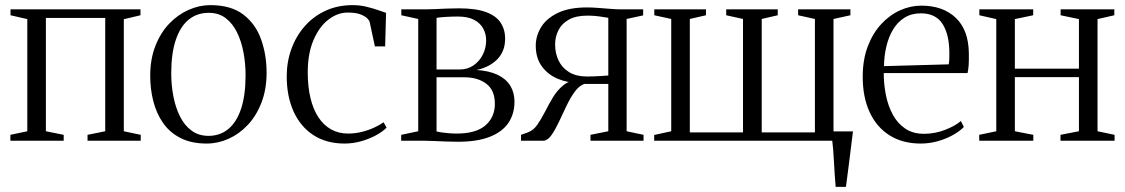

<svg xmlns="http://www.w3.org/2000/svg" viewBox="-20 -549 4388 749"><path d="M20.5 0V-23L86.5 -37V-474.5L21 -489.5V-512.5H528V-489.5L463 -474V-37L529 -23V0H321.5V-23L390.5 -37V-479H159V-37L228.5 -23V0Z M566 -253Q566 -318.5 586.2 -370Q606.5 -421.5 640.2 -456.8Q674 -492 715.8 -510.5Q757.5 -529 800.5 -529Q881.5 -529 929.8 -491.8Q978 -454.5 999 -394.2Q1020 -334 1020 -266Q1020 -200.5 1000 -148.8Q980 -97 946.5 -61.5Q913 -26 871.5 -7.5Q830 11 786.5 11Q726 11 683.8 -10.8Q641.5 -32.5 615.8 -69.8Q590 -107 578 -154.5Q566 -202 566 -253ZM793.5 -19Q838.5 -19 871 -46Q903.5 -73 920.8 -125.8Q938 -178.5 938 -256Q938 -300.5 930 -343.8Q922 -387 905 -422Q888 -457 860.8 -478Q833.5 -499 794.5 -499Q749 -499 716.2 -472.5Q683.5 -446 665.8 -393.5Q648 -341 648 -263Q648 -217.5 656.2 -174Q664.5 -130.5 681.8 -95.5Q699 -60.5 726.8 -39.8Q754.5 -19 793.5 -19Z M1324 11Q1253 11 1202.5 -22Q1152 -55 1125.2 -114.2Q1098.5 -173.5 1098.5 -251Q1098.5 -308 1116.8 -358.2Q1135 -408.5 1169 -447Q1203 -485.5 1250.2 -507.2Q1297.5 -529 1356 -529Q1383 -529 1409.2 -522.8Q1435.5 -516.5 1456 -509.2Q1476.5 -502 1486 -499L1482.5 -368H1442.5L1422 -463.5Q1421 -469 1412.5 -477.5Q1404 -486 1386 -493Q1368 -500 1336.5 -500Q1296.5 -500 1260.8 -472.2Q1225 -444.5 1202.8 -392.2Q1180.5 -340 1180.5 -267Q1180.5 -211.5 1191 -167.2Q1201.5 -123 1221.8 -92Q1242 -61 1271.2 -44.5Q1300.5 -28 1338 -28Q1366 -28 1392.5 -34.8Q1419 -41.5 1440.8 -51.8Q1462.5 -62 1476.5 -72L1488 -51Q1471 -34 1444.5 -20Q1418 -6 1387 2.5Q1356 11 1324 11Z M1766.5 4Q1744 4 1718.8 3Q1693.5 2 1671.2 1Q1649 0 1634.5 0H1545V-23L1611.5 -37V-475L1545.5 -489.5V-512.5H1640.5Q1656.5 -512.5 1677.2 -513.5Q1698 -514.5 1721.8 -515.5Q1745.5 -516.5 1770 -516.5Q1835.5 -516.5 1875 -502.2Q1914.5 -488 1932.5 -461.2Q1950.5 -434.5 1950.5 -398Q1950.5 -349 1920.2 -318Q1890 -287 1839 -276Q1888 -273 1921 -257.2Q1954 -241.5 1970.5 -214.8Q1987 -188 1987 -152.5Q1987 -104.5 1963.2 -69.5Q1939.5 -34.5 1890.5 -15.2Q1841.5 4 1766.5 4ZM1762 -28Q1837 -28 1873.8 -60Q1910.5 -92 1910.5 -144Q1910.5 -197 1877.2 -222.2Q1844 -247.5 1791 -247.5H1683V-36Q1691.5 -34 1704.2 -32.2Q1717 -30.5 1732 -29.2Q1747 -28 1762 -28ZM1683 -278H1773.5Q1804 -278 1827.2 -294Q1850.5 -310 1863.5 -336Q1876.5 -362 1876.5 -391.5Q1876.5 -417 1864.8 -438.2Q1853 -459.5 1828.8 -472Q1804.5 -484.5 1766.5 -484.5Q1744 -484.5 1721.8 -483.2Q1699.5 -482 1683 -479.5Z M2012.5 0V-23L2039 -32.5Q2061 -40.5 2076.2 -62.5Q2091.5 -84.5 2105.8 -112.5Q2120 -140.5 2136.2 -167.8Q2152.5 -195 2175.2 -214.5Q2198 -234 2231.5 -237.5L2238.5 -226Q2194 -225.5 2155.5 -241.8Q2117 -258 2093.5 -290.5Q2070 -323 2070 -371Q2070 -408.5 2090.5 -442.5Q2111 -476.5 2155.2 -498.2Q2199.5 -520 2270 -520Q2289.5 -520 2313.2 -518.2Q2337 -516.5 2360.5 -514.5Q2384 -512.5 2402 -512.5H2489V-489L2424.5 -475V-37L2490.5 -23V0H2283.5V-23L2353 -37V-221.5H2259Q2238.5 -214 2221.2 -190Q2204 -166 2189 -134.2Q2174 -102.5 2159.8 -72.2Q2145.5 -42 2131 -21.5Q2116.5 -1 2100 0ZM2271.5 -250.5Q2282.5 -250.5 2298.5 -251.2Q2314.5 -252 2329.5 -252.8Q2344.5 -253.5 2353 -254.5V-479.5Q2343 -481 2329.5 -483.2Q2316 -485.5 2301 -486.8Q2286 -488 2271 -488Q2227 -488 2199.2 -472.5Q2171.5 -457 2158.5 -431.2Q2145.5 -405.5 2145.5 -375.5Q2145.5 -341.5 2159 -313Q2172.5 -284.5 2200.2 -267.5Q2228 -250.5 2271.5 -250.5Z M3240 180Q3238 156.5 3236.2 130.8Q3234.5 105 3233.2 80.2Q3232 55.5 3230.2 34.2Q3228.5 13 3226.5 -1.5L3192.5 -36.5H3307.5Q3305 -16 3302.2 5.5Q3299.5 27 3296.8 49.5Q3294 72 3291.2 94.2Q3288.5 116.5 3285.5 138.2Q3282.5 160 3280 180ZM2532 0V-22.5L2598.5 -37V-475L2532.5 -489.5V-512.5H2734V-489.5L2671 -475V-32.5H2878.5V-475L2813 -489.5V-512.5H3014V-489.5L2951.5 -475V-32.5H3159V-475L3093.5 -489.5V-512.5H3297.5V-489.5L3231.5 -475V-37L3298 -22.5V0Z M3572 11Q3501 11 3450.2 -21Q3399.5 -53 3372.5 -111.5Q3345.5 -170 3345.5 -249.5Q3345.5 -316 3365 -367.5Q3384.5 -419 3417.5 -454.8Q3450.5 -490.5 3491.2 -508.8Q3532 -527 3574 -527Q3658.5 -527 3708.5 -479.5Q3758.5 -432 3759.5 -341Q3760 -312 3758.8 -294.8Q3757.5 -277.5 3754.5 -264H3427.5Q3427.5 -220 3436 -177.8Q3444.5 -135.5 3463 -101.5Q3481.5 -67.5 3511.5 -47.2Q3541.5 -27 3584.5 -27Q3627.5 -27 3667 -42.5Q3706.5 -58 3728.5 -77L3740 -53.5Q3722 -35.5 3695.2 -21Q3668.5 -6.5 3636.8 2.2Q3605 11 3572 11ZM3428.5 -291 3681 -298Q3683 -309 3683.2 -320Q3683.5 -331 3683.5 -341Q3683.5 -414 3657 -455.5Q3630.5 -497 3572 -497Q3535.5 -497 3508.5 -480Q3481.5 -463 3464 -434Q3446.5 -405 3437.8 -368Q3429 -331 3428.5 -291Z M3800 0V-23L3866.5 -37V-474.5L3800.5 -489.5V-512.5H4010.5V-489.5L3939 -474.5V-281H4189V-474.5L4117.5 -489.5V-512.5H4327V-489.5L4261.5 -474.5V-37L4328 -23V0H4117V-23L4189 -37V-248H3939V-37L4011 -23V0Z"/></svg>

Font: Merriweather 120pt Light
Style: Regular
Weight: 300
Version: Version 2.100